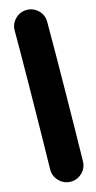

<svg xmlns="http://www.w3.org/2000/svg" viewBox="-135 -832 477 952"><g transform="rotate(-15 104.0 -356.5)"><path d="M110.8 -795.9Q145.5 -795.9 169.9 -771.5Q194.3 -747.1 194.3 -712.4Q194.3 -635.3 193.6 -540Q192.9 -444.8 191.7 -345.7Q190.4 -246.6 189.2 -156.2Q188 -65.9 186.5 1.5Q186 35.6 160.9 59.8Q135.7 84 101.1 83.5Q66.9 82.5 42.7 57.6Q18.6 32.7 19 -1.5Q20 -55.2 21.2 -124Q22.5 -192.9 23.4 -270Q24.4 -347.2 25.4 -425.8Q26.4 -504.4 26.9 -577.9Q27.3 -651.4 27.3 -712.4Q27.3 -747.1 52 -771.5Q76.7 -795.9 110.8 -795.9Z"/></g></svg>

Font: Mikhak-DS2-FD Black
Style: Regular
Weight: 900
Designer: Amin Abedi
Version: Version 3.2